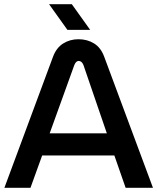

<svg xmlns="http://www.w3.org/2000/svg" viewBox="-20 -900 754 920"><path d="M1 0 234 -628Q250 -671 282.5 -691.5Q315 -712 356 -712Q398 -712 430.5 -692Q463 -672 479 -629L713 0H582L528 -155H182L126 0ZM218 -261H492L380 -588Q372 -608 357 -608Q344 -608 336 -588ZM303 -757 215 -880H324L412 -757Z"/></svg>

Font: MuseoModerno Medium
Style: Regular
Weight: 500
Designer: Pablo Cosgaya, Héctor Gatti, Marcela Romero, and the Authors of The MuseoModerno Project.
Foundry: Omnibus-Type Team
Version: Version 1.001